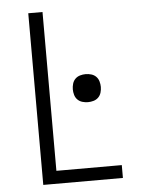

<svg xmlns="http://www.w3.org/2000/svg" viewBox="-53 -777 605 819"><g transform="rotate(-5 250.0 -367.5)"><path d="M99 0V-735H160V-55H440V0ZM320 -335Q308 -335 296 -338.5Q284 -342 275.5 -350.5Q267 -359 263.5 -371Q260 -383 260 -395Q260 -407 263.5 -419Q267 -431 275.5 -439.5Q284 -448 296 -451.5Q308 -455 320 -455Q332 -455 344 -451.5Q356 -448 364.5 -439.5Q373 -431 376.5 -419Q380 -407 380 -395Q380 -383 376.5 -371Q373 -359 364.5 -350.5Q356 -342 344 -338.5Q332 -335 320 -335Z"/></g></svg>

Font: Iosevka Fixed Light
Style: Regular
Weight: 300
Monospace: yes
Designer: Belleve Invis
Foundry: Belleve Invis
Version: Version 32.3.0